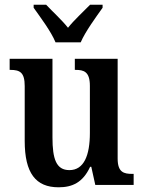

<svg xmlns="http://www.w3.org/2000/svg" viewBox="-20 -786 610 816"><path d="M216 -606H323C342 -651 389 -715 416 -753V-766H363C336 -738 295 -701 269 -668C243 -701 202 -738 176 -766H123V-753C150 -715 198 -651 216 -606ZM229 10C287 10 332 -10 363 -77H368L385 0H548V-47H542C507 -47 480 -53 480 -112V-536H298V-489H301C336 -489 362 -482 362 -421V-221C362 -126 337 -63 275 -63C219 -63 203 -110 203 -202V-536H21V-489H24C65 -489 85 -478 85 -420V-187C85 -50 132 10 229 10Z"/></svg>

Font: Noto Serif Condensed Semi
Style: Regular
Weight: 600
Width: 3
Designer: Monotype Design Team
Foundry: Monotype Imaging Inc.
Version: Version 1.002